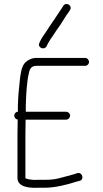

<svg xmlns="http://www.w3.org/2000/svg" viewBox="-20 -897 508 945"><path d="M209 -669 216 -683C220.7 -691.7 225 -699 229 -705C241.9 -721.2 252 -740.3 266 -759C278.9 -775.8 304.6 -820.5 317 -836L324 -847C339.1 -868.1 306.8 -889.7 292 -869L285 -858C279.7 -850.7 271.7 -838.7 261 -822C243.4 -793.8 227.9 -774.9 213 -750C201 -730.5 192.6 -721.7 181 -701L174 -686C161.9 -664.9 196.4 -646.9 209 -669ZM399 -612H160C136.4 -612 118.9 -602.8 105 -590C85.8 -572.2 80.8 -533.3 77 -497C72.7 -455.3 69.3 -424.1 68 -377V-347C58.2 -347 50 -338 50 -328C50 -318.8 57.7 -309 67 -309V-305C66.3 -279.7 66 -256 66 -234V-21C66 22.7 122.1 29.5 168 27H202C251.4 27 314.4 10.9 353 -2L372 -7C396.8 -13.2 385 -51 361 -45L343 -39C331 -35.7 313.7 -31 291 -25C256.5 -15.3 237.4 -12 202 -12H167C156.3 -11.3 147.3 -11.3 140 -12C130.6 -12.9 111.1 -14.9 105 -21V-235C105 -256.3 105.3 -279.3 106 -304V-308H305C315.6 -308 325 -317.4 325 -328C325 -338.6 315.6 -347 305 -347H107V-377C108.7 -435.8 111.3 -492 123 -541C127 -562.2 138.4 -573 160 -573H399C409.6 -573 418 -581.4 418 -592C418 -602.6 409.6 -612 399 -612Z"/></svg>

Font: Just Breathe
Style: Regular
Weight: 400
Foundry: Cannot Into Space Fonts
Version: Version 0.72